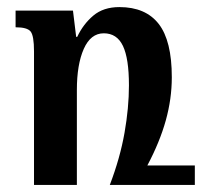

<svg xmlns="http://www.w3.org/2000/svg" viewBox="-20 -522 575 542"><path d="M317 -502Q391 -502 428 -454.5Q465 -407 465 -304Q465 -243 448 -182Q431 -121 396 -55H530V0H290Q319 -76 331.5 -147Q344 -218 344 -281Q344 -357 327 -392.5Q310 -428 273 -428Q236 -428 216.5 -384Q197 -340 197 -268V0H76V-377Q76 -421 66.5 -433Q57 -445 24 -445V-492H186L195 -418H198Q215 -454 243.5 -478Q272 -502 317 -502Z"/></svg>

Font: Noto Serif Armenian ExtraCondensed
Style: Bold
Weight: 700
Width: 2
Designer: Monotype Design Team
Foundry: Monotype Imaging Inc.
Version: Version 2.008; ttfautohint (v1.8.4.7-5d5b)